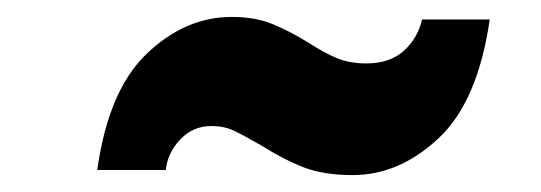

<svg xmlns="http://www.w3.org/2000/svg" viewBox="-20 -474 640 227"><path d="M254 -454Q281 -454 301 -446Q321 -438 344 -424Q364 -411 379 -405Q394 -399 413 -399Q441 -399 457.5 -414Q474 -429 479 -451H559Q545 -354 498.5 -310.5Q452 -267 397 -267Q363 -267 339.5 -276Q316 -285 289 -302Q268 -314 256.5 -319.5Q245 -325 230 -325Q208 -325 193 -309Q178 -293 176 -273H95Q108 -367 153.5 -410.5Q199 -454 254 -454Z"/></svg>

Font: Mona Sans Black
Style: Italic
Weight: 900
Italic angle: -11.7°
Designer: Deni Anggara
Foundry: GitHub
Version: Version 2.000